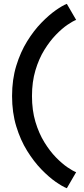

<svg xmlns="http://www.w3.org/2000/svg" viewBox="-20 -831 445 1017"><path d="M43.9 -322.3Q43.9 -410.2 66.2 -482.7Q88.4 -555.2 123.8 -612.3Q159.2 -669.4 199.2 -710.4Q239.3 -751.5 275.1 -776.6Q311 -801.8 334 -810.5L383.3 -725.6Q366.2 -719.2 337.4 -699.7Q308.6 -680.2 276.4 -647Q244.1 -613.8 215.1 -566.9Q186 -520 167.7 -458.7Q149.4 -397.5 149.4 -322.3Q149.4 -246.6 167.7 -185.5Q186 -124.5 215.1 -77.4Q244.1 -30.3 276.4 2.7Q308.6 35.6 337.4 55.2Q366.2 74.7 383.3 81.1L334 166Q311 157.2 275.1 132.3Q239.3 107.4 199.2 66.2Q159.2 24.9 123.8 -32Q88.4 -88.9 66.2 -161.6Q43.9 -234.4 43.9 -322.3Z"/></svg>

Font: Giphurs Medium
Style: Regular
Weight: 500
Version: Version 0.920; ttfautohint (v1.8.4.7-5d5b)